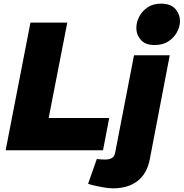

<svg xmlns="http://www.w3.org/2000/svg" viewBox="-20 -824 1007 1053"><path d="M11 0 147 -700H349L247 -177H579L545 0ZM463 184 511 48 521 49Q529 50 539 50.5Q549 51 556 51Q580 51 594 42.5Q608 34 612 11L715 -521H911L802 47Q787 128 734.5 168.5Q682 209 599 209Q577 209 543.5 203Q510 197 483 190ZM828 -577Q775 -577 750.5 -607.5Q726 -638 728 -676Q729 -706 745 -735.5Q761 -765 791 -784.5Q821 -804 863 -804Q917 -804 942.5 -774Q968 -744 967 -705Q966 -675 949.5 -645.5Q933 -616 902.5 -596.5Q872 -577 828 -577Z"/></svg>

Font: REM ExtraBold
Style: Italic
Weight: 800
Italic angle: -11°
Designer: Octavio Pardo
Foundry: Ashler Design
Version: Version 1.005;gftools[0.9.28]